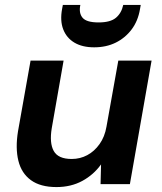

<svg xmlns="http://www.w3.org/2000/svg" viewBox="-20 -747 657 779"><path d="M209 12Q144 12 105.5 -16Q67 -44 54.5 -95Q42 -146 53 -214L104 -501H238L190 -227Q180 -167 198 -134.5Q216 -102 271 -102Q305 -102 334 -117.5Q363 -133 384 -162.5Q405 -192 412 -233L460 -501H595L507 0H388L390 -80Q360 -38 314 -13Q268 12 209 12ZM362 -555Q314 -555 282 -574Q250 -593 236.5 -628Q223 -663 232 -711L235 -727H306Q299 -694 315 -675Q331 -656 380 -656Q428 -656 450.5 -675Q473 -694 480 -727H551L548 -710Q540 -662 514 -627.5Q488 -593 449.5 -574Q411 -555 362 -555Z"/></svg>

Font: DM Sans 17pt
Style: Bold Italic
Weight: 700
Italic angle: -10°
Version: Version 4.004;gftools[0.9.30]